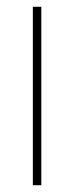

<svg xmlns="http://www.w3.org/2000/svg" viewBox="-20 -640 218 567"><path d="M102 -93H77V-620H102Z"/></svg>

Font: Noto Sans Kannada UI Condensed Thin
Style: Regular
Weight: 100
Width: 3
Designer: Jelle Bosma - Monotype Design Team
Foundry: Monotype Imaging Inc.
Version: Version 2.005; ttfautohint (v1.8.4.7-5d5b)